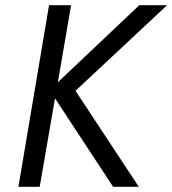

<svg xmlns="http://www.w3.org/2000/svg" viewBox="-20 -720 664 740"><path d="M169 -700 51 0H133L192 -341L416 0H515L271 -370L624 -700H517L203 -403L254 -700Z"/></svg>

Font: Jost
Style: Italic
Weight: 400
Italic angle: -5°
Version: Version 3.710